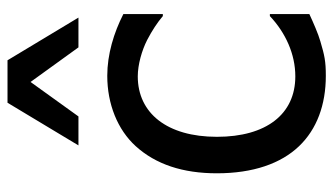

<svg xmlns="http://www.w3.org/2000/svg" viewBox="-205 -653 871 501"><g transform="rotate(-90 230.5 -402.5)"><path d="M323.7 -818.4H212.9L101.6 -633.3H177.2L267.1 -758.3L357.4 -633.3H435.1ZM283.2 12.2C321.3 12.2 336.4 8.8 373 -2C392.1 -7.3 423.3 -21 444.3 -30.8V-133.8H439C395.5 -92.8 339.8 -67.4 281.7 -67.4C183.1 -67.4 124 -143.1 124 -272C124 -402.3 186 -478.5 281.7 -478.5C312.5 -478.5 349.6 -467.8 376.5 -454.1C400.9 -441.4 421.9 -427.7 439 -413.1H444.3V-516.1C395.5 -541 339.4 -558.1 283.2 -558.1C209.5 -558.1 142.6 -531.2 99.6 -483.9C52.2 -431.6 28.8 -361.3 28.8 -272C28.8 -177.7 54.2 -105 99.6 -57.6C144 -11.2 207.5 12.2 283.2 12.2Z"/></g></svg>

Font: SG Kara Light
Style: Regular
Weight: 400
Designer: Damoon Khanjanzadeh
Version: Version 1.000